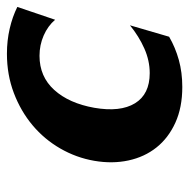

<svg xmlns="http://www.w3.org/2000/svg" viewBox="-16 -519 546 554"><g transform="rotate(-90 257.0 -242.0)"><path d="M428 -27Q397 -9 361 1Q325 11 283 11Q224 11 180 -9Q136 -29 108.5 -63.5Q81 -98 71 -144.5Q61 -191 70 -243Q79 -295 105.5 -341Q132 -387 172.5 -421Q213 -455 265.5 -475Q318 -495 379 -495Q417 -495 451.5 -487Q486 -479 514 -465L477 -356Q459 -377 431.5 -389Q404 -401 373 -401Q313 -401 274.5 -358.5Q236 -316 223 -243Q210 -168 236 -125.5Q262 -83 323 -83Q359 -83 394 -98.5Q429 -114 461 -140Z"/></g></svg>

Font: LT Museum
Style: Bold Italic
Weight: 700
Designer: Daniel Lyons
Foundry: LyonsType
Version: Version 1.011